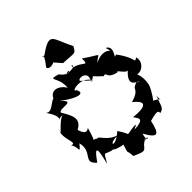

<svg xmlns="http://www.w3.org/2000/svg" viewBox="-226 -921 1092 1092"><g transform="rotate(-45 320.5 -375.0)"><path d="M320 -640C410 -637 406 -623 430 -667C373 -778 391 -828 277 -747C234 -737 309 -783 234 -690C239 -658 319 -687 272 -695ZM320 -497C297 -520 402 -522 357 -451C408 -466 360 -488 431 -424C462 -436 427 -401 501 -384C506 -407 540 -322 562 -360C463 -279 556 -267 552 -259C525 -268 559 -276 525 -263C492 -252 521 -229 440 -206C514 -148 469 -131 384 -141C401 -115 430 -90 340 -85C374 -103 389 -109 271 -89C295 -46 324 -64 265 -149C185 -77 165 -136 255 -129C183 -147 171 -209 153 -199C125 -226 129 -169 159 -280C155 -278 121 -241 104 -340C111 -295 73 -325 99 -308C182 -343 141 -399 112 -450C117 -477 235 -432 151 -503C270 -417 285 -446 264 -479C229 -486 334 -524 373 -448ZM320 11C399 -35 331 49 356 -37C404 50 423 31 442 -58C413 -39 524 -89 509 -48C548 -55 541 -81 565 -133C556 -86 594 -95 531 -127C545 -140 583 -205 579 -216C583 -229 589 -281 558 -327C557 -264 656 -305 637 -369C602 -348 640 -367 567 -462C528 -438 605 -504 552 -530C572 -453 563 -555 458 -503C503 -546 520 -510 414 -583C416 -516 401 -571 346 -581C327 -621 394 -568 285 -582C343 -603 299 -551 257 -613C175 -635 250 -605 239 -522C221 -559 164 -589 139 -537C113 -531 77 -481 50 -510C130 -398 24 -432 111 -434C64 -422 3 -324 40 -398C2 -343 68 -258 21 -277C49 -244 19 -197 63 -252C86 -162 -8 -159 57 -102C123 -196 114 -148 92 -57C137 -136 109 -98 182 -90C158 -91 217 -70 235 -70C213 3 226 -49 229 16C327 62 281 22 356 -12Z"/></g></svg>

Font: Charger Distortion
Style: 2
Weight: 400
Designer: Jasper
Foundry: Cannot Into Space Fonts
Version: Version 0.98